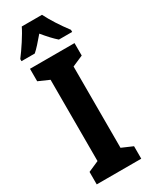

<svg xmlns="http://www.w3.org/2000/svg" viewBox="-238 -980 807 1027"><g transform="rotate(-30 165.5 -466.0)"><path d="M228 -932H103C86 -895 39 -824 9 -785V-772H91C111 -789 136 -818 165 -852C193 -818 218 -791 240 -772H322V-785C284 -835 250 -888 228 -932ZM303 0V-77L236 -106V-608L303 -637V-714H28V-637L94 -608V-106L28 -77V0Z"/></g></svg>

Font: Noto Sans Oriya ExtCond Bold
Style: Bold
Weight: 700
Width: 2
Designer: Amélie Bonet and Sol Matas
Foundry: Google LLC
Version: Version 2.006